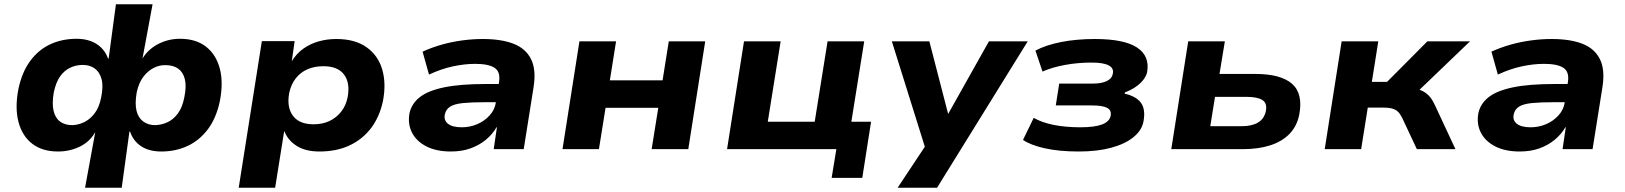

<svg xmlns="http://www.w3.org/2000/svg" viewBox="-20 -696 7582 896"><path d="M377 180 425 -82H426Q400 -35 353 -12Q306 11 251 11Q177 11 130 -25.5Q83 -62 66 -128Q49 -194 66 -281Q83 -361 122 -413Q161 -465 216 -490Q271 -515 337 -515Q393 -515 431 -490.5Q469 -466 484 -423H487L521 -676H692L645 -423Q672 -467 719 -491Q766 -515 820 -515Q894 -515 941 -478.5Q988 -442 1005.5 -377Q1023 -312 1006 -224Q989 -144 949.5 -92Q910 -40 854.5 -14.5Q799 11 733 11Q675 11 638 -14Q601 -39 587 -82H584L548 180ZM318 -112Q346 -113 373 -126Q400 -139 421.5 -167Q443 -195 452 -241Q463 -293 454 -326.5Q445 -360 422 -376.5Q399 -393 366 -393Q335 -393 307.5 -380Q280 -367 260.5 -339.5Q241 -312 231 -265Q222 -213 230 -179Q238 -145 260.5 -128.5Q283 -112 318 -112ZM704 -112Q735 -113 762.5 -126Q790 -139 810.5 -167Q831 -195 840 -241Q851 -294 842.5 -327Q834 -360 811 -376Q788 -392 753 -392Q725 -393 698 -379.5Q671 -366 649.5 -338.5Q628 -311 618 -265Q609 -213 617 -179.5Q625 -146 648.5 -129Q672 -112 704 -112Z M1094 180 1202 -504H1355L1341 -406H1339Q1362 -445 1395 -468.5Q1428 -492 1467.5 -503Q1507 -514 1549 -514Q1636 -514 1690 -476Q1744 -438 1763.5 -372.5Q1783 -307 1767 -224Q1751 -150 1711.5 -98Q1672 -46 1611.5 -17.5Q1551 11 1471 11Q1405 11 1364 -15.5Q1323 -42 1308 -82L1306 -83L1264 180ZM1443 -116Q1485 -116 1517 -131Q1549 -146 1571.5 -174Q1594 -202 1602 -241Q1615 -308 1586 -347.5Q1557 -387 1489 -387Q1448 -387 1415.5 -373Q1383 -359 1361 -331.5Q1339 -304 1330 -264Q1317 -197 1346.5 -156.5Q1376 -116 1443 -116Z M2084 11Q2016 11 1969.5 -13Q1923 -37 1902.5 -77.5Q1882 -118 1891 -168Q1901 -213 1939.5 -243Q1978 -273 2053 -288.5Q2128 -304 2248 -304H2331L2318 -219H2240Q2180 -219 2140.5 -215Q2101 -211 2081 -198.5Q2061 -186 2056 -162Q2050 -135 2070.5 -118.5Q2091 -102 2135 -102Q2173 -102 2207 -116.5Q2241 -131 2265 -157.5Q2289 -184 2294 -218L2309 -314Q2316 -361 2288 -379.5Q2260 -398 2197 -398Q2149 -398 2094.5 -386.5Q2040 -375 1982 -348L1952 -455Q1996 -475 2042.5 -488Q2089 -501 2137.5 -507.5Q2186 -514 2233 -514Q2319 -514 2376 -492Q2433 -470 2458 -420.5Q2483 -371 2470 -289L2424 0H2284L2299 -102H2297Q2278 -69 2247 -43.5Q2216 -18 2175.5 -3.5Q2135 11 2084 11Z M2605 0 2684 -503H2855L2826 -321H3072L3101 -503H3271L3192 0H3021L3052 -193H2806L2775 0Z M3861 134 3883 0H3373L3452 -503H3623L3563 -128H3782L3842 -503H4013L3953 -128H4045L4004 134Z M4169 180 4309 -31 4311 37 4142 -503H4317L4405 -163H4404L4595 -503H4776L4353 180Z M5014 11Q4922 11 4855.5 -4Q4789 -19 4754 -43L4804 -146Q4842 -124 4897.5 -113Q4953 -102 5021 -102Q5088 -102 5122.5 -115Q5157 -128 5163 -155Q5168 -182 5146 -193Q5124 -204 5076 -204H4907L4923 -306H5082Q5120 -306 5144.5 -317.5Q5169 -329 5173 -352Q5179 -377 5154.5 -390.5Q5130 -404 5074 -404Q5010 -404 4950 -393Q4890 -382 4845 -362L4812 -460Q4861 -486 4932.5 -500Q5004 -514 5089 -514Q5226 -514 5286.5 -474Q5347 -434 5333 -358Q5329 -341 5315.5 -323.5Q5302 -306 5280.5 -291Q5259 -276 5230 -265L5228 -259Q5282 -247 5304.5 -216Q5327 -185 5316 -128Q5308 -87 5269 -55.5Q5230 -24 5165.5 -6.5Q5101 11 5014 11Z M5446 0 5525 -503H5696L5671 -351H5837Q5957 -351 6009.5 -305Q6062 -259 6043 -160Q6032 -106 5997 -70.5Q5962 -35 5907 -17.5Q5852 0 5779 0ZM5628 -107H5773Q5822 -107 5850.5 -124Q5879 -141 5887 -176Q5895 -214 5871.5 -229Q5848 -244 5797 -244H5650Z M6162 0 6241 -503H6412L6382 -314H6453L6641 -503H6840L6571 -245L6564 -285Q6594 -282 6613.5 -273.5Q6633 -265 6648 -249.5Q6663 -234 6676 -206L6772 0H6592L6523 -147Q6514 -165 6503.5 -175Q6493 -185 6476.5 -189.5Q6460 -194 6435 -194H6363L6332 0Z M7072 11Q7004 11 6957.5 -13Q6911 -37 6890.5 -77.5Q6870 -118 6879 -168Q6889 -213 6927.5 -243Q6966 -273 7041 -288.5Q7116 -304 7236 -304H7319L7306 -219H7228Q7168 -219 7128.5 -215Q7089 -211 7069 -198.5Q7049 -186 7044 -162Q7038 -135 7058.5 -118.5Q7079 -102 7123 -102Q7161 -102 7195 -116.5Q7229 -131 7253 -157.5Q7277 -184 7282 -218L7297 -314Q7304 -361 7276 -379.5Q7248 -398 7185 -398Q7137 -398 7082.5 -386.5Q7028 -375 6970 -348L6940 -455Q6984 -475 7030.5 -488Q7077 -501 7125.5 -507.5Q7174 -514 7221 -514Q7307 -514 7364 -492Q7421 -470 7446 -420.5Q7471 -371 7458 -289L7412 0H7272L7287 -102H7285Q7266 -69 7235 -43.5Q7204 -18 7163.5 -3.5Q7123 11 7072 11Z"/></svg>

Font: Nunito Sans 7pt SemiExpanded ExtraBold
Style: Italic
Weight: 800
Width: 6
Italic angle: -9°
Designer: Vernon Adams
Foundry: Vernon Adams
Version: Version 3.101;gftools[0.9.27]